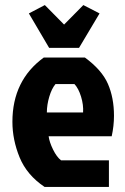

<svg xmlns="http://www.w3.org/2000/svg" viewBox="-20 -738 494 758"><path d="M274 -406H199Q184 -388 174.5 -356Q165 -324 165 -294H308Q310 -324 300 -356.5Q290 -389 274 -406ZM410 -105V0H156Q86 -47 57.5 -116.5Q29 -186 29 -257Q29 -421 153 -511H315Q382 -462 406 -407Q430 -352 430 -281Q430 -241 421 -200H172Q175 -177 189.5 -147.5Q204 -118 221 -105ZM292 -549H174L94 -685L157 -718L233 -641L309 -718L373 -685Z"/></svg>

Font: Jockey One
Style: Regular
Weight: 400
Designer: TypeTogether
Foundry: TypeTogether
Version: Version 1.002